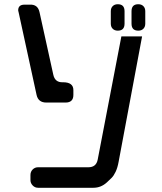

<svg xmlns="http://www.w3.org/2000/svg" viewBox="-20 -783 768 908"><path d="M554 -611 442 -28Q435 8 398 8H160Q145 8 134.5 18.5Q124 29 124 45V69Q124 83 134.5 94Q145 105 160 105H422Q458 105 486 79L508 58Q518 48 527 29Q536 10 541 -18L652 -611ZM153 -334Q161 -298 199 -298H290Q327 -298 327 -334V-357Q327 -394 278 -394Q240 -392 232 -430L167 -725Q159 -763 121 -761H96Q66 -761 66 -734Q66 -733 66.5 -731Q67 -729 68 -725ZM634 -638Q649 -638 658 -647Q667 -656 667 -671V-730Q667 -745 658 -754Q649 -763 634 -763Q602 -763 602 -730V-671Q602 -638 634 -638ZM537 -638Q569 -638 569 -671V-730Q569 -763 537 -763Q522 -763 513 -754Q504 -745 504 -730V-671Q504 -656 513 -647Q522 -638 537 -638Z"/></svg>

Font: WDXL Lubrifont JP N
Style: Regular
Weight: 400
Designer: [WDXL Lubrifont] Copyright 2020-2022 (c) NightFurySL2001, Skr-ZERO; [ZCOOL QingKe HuangYou] Copyright 2018-2022 (c) The 
Version: Version 2.001;hotconv 1.1.1;makeotfexe 2.6.0